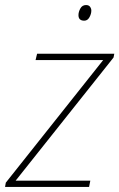

<svg xmlns="http://www.w3.org/2000/svg" viewBox="-33 -741 473 761"><path d="M-13 0 -10 -17 376 -503H108L114 -528H420L417 -513L29 -25H325L320 0ZM301 -659Q278 -659 278 -681Q278 -694 285.5 -707.5Q293 -721 308 -721Q319 -721 324 -714Q329 -707 329 -699Q329 -686 321.5 -672.5Q314 -659 301 -659Z"/></svg>

Font: Noto Sans Disp Thin
Style: Italic
Weight: 100
Italic angle: -12°
Designer: Monotype Design Team
Foundry: Monotype Imaging Inc.
Version: Version 2.000;GOOG;noto-source:20170915:90ef993387c0